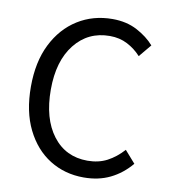

<svg xmlns="http://www.w3.org/2000/svg" viewBox="-84 -820 807 906"><g transform="rotate(10 319.0 -367.0)"><path d="M377 13Q286 13 214 -32Q142 -77 100 -162Q58 -247 58 -366Q58 -485 100.5 -570Q143 -655 216.5 -701Q290 -747 383 -747Q450 -747 501 -720Q552 -693 584 -656L534 -596Q506 -627 468.5 -646.5Q431 -666 384 -666Q280 -666 216.5 -586Q153 -506 153 -369Q153 -230 214.5 -149Q276 -68 381 -68Q434 -68 475 -89.5Q516 -111 551 -150L602 -92Q559 -41 503.5 -14Q448 13 377 13Z"/></g></svg>

Font: Noto Sans CJK KR Regular (TTF)
Style: Regular
Weight: 400
Designer: Ryoko NISHIZUKA 西塚涼子 (kana & ideographs); Paul D. Hunt (Latin, Greek & Cyrillic); Wenlong ZHANG 张文龙 (bopomofo); Sandoll 
Foundry: Adobe Systems Incorporated
Version: Version 1.004;PS 1.004;hotconv 1.0.82;makeotf.lib2.5.63406